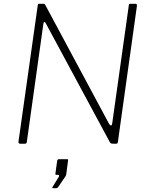

<svg xmlns="http://www.w3.org/2000/svg" viewBox="-20 -762 795 1018"><path d="M698 -742Q707 -742 706 -731L605 -9Q604 0 596 0H581Q575 0 570.5 -1Q566 -2 563 -7L223 -638Q219 -646 215 -645Q211 -644 210 -636L122 -8Q121 -4 119 -2Q117 0 112 0H87Q82 0 79.5 -3Q77 -6 78 -11L180 -733Q181 -739 182.5 -740.5Q184 -742 189 -742H207Q213 -742 216 -740.5Q219 -739 221 -734L559 -104Q564 -96 569 -97Q574 -98 575 -108L663 -734Q664 -739 665.5 -740.5Q667 -742 671 -742ZM261 236Q258 236 257.5 234Q257 232 259 229L292 175Q294 170 293 167.5Q292 165 288 165H280Q276 165 274.5 163.5Q273 162 274 157L283 91Q285 82 292 82H337Q342 82 341 88L331 164Q329 168 329 170L289 229Q286 233 283 234.5Q280 236 274 236Z"/></svg>

Font: Libre Franklin Thin
Style: Italic
Weight: 100
Italic angle: -8°
Designer: Pablo Impallari, Rodrigo Fuenzalida, Nhung Nguyen
Foundry: Impallari Type
Version: Version 3.000